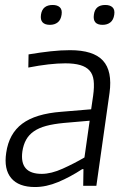

<svg xmlns="http://www.w3.org/2000/svg" viewBox="-20 -748 530 773"><path d="M121 5Q55 5 25 -31Q-5 -67 5 -133Q16 -210 69.5 -250Q123 -290 227 -298L347 -308L355 -363Q360 -399 357 -424Q354 -449 340.5 -464Q327 -479 303 -486Q279 -493 243 -493Q181 -493 94 -476L95 -529Q143 -537 184 -541.5Q225 -546 262 -546Q356 -546 394.5 -504Q433 -462 421 -374L368 0H315L316 -67H311Q262 -35 214 -15Q166 5 121 5ZM148 -48Q186 -48 232.5 -69Q279 -90 320 -114L341 -262L237 -253Q195 -249 165.5 -241Q136 -233 116 -219Q96 -205 85 -185Q74 -165 70 -138Q58 -48 148 -48ZM181 -648Q161 -648 151.5 -658Q142 -668 145 -689Q148 -709 160 -718.5Q172 -728 192 -728Q211 -728 221 -718.5Q231 -709 228 -689Q225 -668 212.5 -658Q200 -648 181 -648ZM393 -648Q352 -648 358 -689Q363 -728 404 -728Q423 -728 433 -718.5Q443 -709 440 -689Q437 -668 424.5 -658Q412 -648 393 -648Z"/></svg>

Font: Plata Sans Light
Style: Italic
Weight: 300
Italic angle: -8°
Designer: Pablo Impallari, Andres Torresi, & Cristiano Sobral
Foundry: Pablo Impallari, Andres Torresi, & Cristiano Sobral
Version: Version 1.00;December 28, 2019;FontCreator 12.0.0.2547 64-bi